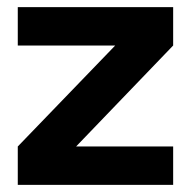

<svg xmlns="http://www.w3.org/2000/svg" viewBox="-20 -520 537 540"><path d="M304 -392H467L194 -108H30ZM30 -108H467V0H30ZM30 -500H467V-392H30Z"/></svg>

Font: Uncut Sans VF
Style: Regular
Weight: 400
Designer: Kasper Nordkvist
Foundry: Uncut Type
Version: Version 1.100;FEAKit 1.0